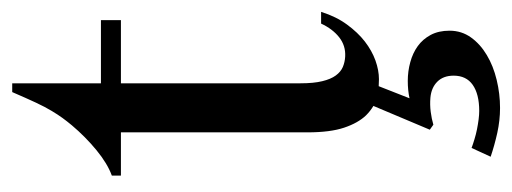

<svg xmlns="http://www.w3.org/2000/svg" viewBox="-286 -349 851 319"><g transform="rotate(-90 139.5 -189.5)"><path d="M248 131.8Q248 151.9 236.8 167.5Q225.6 183.1 207.5 193.8Q189.5 204.6 166.3 210.2Q143.1 215.8 119.6 215.8Q99.1 215.8 78.1 211.2Q57.1 206.5 38.6 200.2L53.2 168.5Q59.6 170.9 67.6 173.3Q75.7 175.8 84.2 177.5Q92.8 179.2 100.6 180.2Q108.4 181.2 114.7 181.2Q142.6 181.2 158 170.4Q173.3 159.7 173.3 138.7Q173.3 121.6 163.3 111.6Q153.3 101.6 136.7 100.1Q125 99.1 113.3 100.6Q101.6 102.1 91.8 105L83.5 99.1L123 5.4Q114.7 0.5 107.4 -6.8Q94.7 -20 86.9 -43.2Q79.1 -66.4 79.1 -104V-414.1H7.3V-429.2Q27.3 -436.5 49.6 -454.8Q71.8 -473.1 90.8 -495.6Q97.7 -503.9 103 -511.2Q108.4 -518.6 114.7 -529.1Q121.1 -539.6 128.4 -555.2Q135.7 -570.8 146 -594.7H160.6V-447.3H265.6V-414.1H160.6V-115.7Q160.6 -93.8 164.1 -79.6Q167.5 -65.4 173.6 -57.1Q179.7 -48.8 187.7 -45.4Q195.8 -42 205.1 -41.5Q223.1 -40.5 237.1 -51.5Q251 -62.5 259.8 -81.5H279.3Q271.5 -56.6 258.3 -38.6Q245.1 -20.5 230 -8.8Q214.8 2.9 198.5 8.8Q182.1 14.6 167.5 14.6Q161.6 14.6 155.8 14.2L135.7 65.4Q148.9 62.5 164.6 62.5Q180.7 62.5 195.8 66.7Q210.9 70.8 222.4 79.1Q233.9 87.4 241 100.6Q248 113.8 248 131.8Z"/></g></svg>

Font: Doulos SIL Afr
Style: Regular
Weight: 400
Designer: Walt Agee, Victor Gaultney, Peter Martin, Debbi Hosken, Becca Hirsbrunner
Foundry: SIL International
Version: Version 5.000